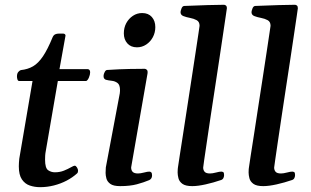

<svg xmlns="http://www.w3.org/2000/svg" viewBox="-20 -776 1307 807"><path d="M148.4 10.7Q126 10.7 105.5 3.9Q85 -2.9 72 -22Q59.1 -41 59.1 -76.7Q59.1 -84 59.6 -92Q60.1 -100.1 61 -108.9L116.7 -435.5H60.1Q55.2 -436 53.2 -442.4Q51.3 -448.7 51.3 -454.6Q51.3 -466.3 56.2 -472.7Q61 -479 67.4 -481.4Q96.7 -484.4 118.9 -497.3Q141.1 -510.3 160.6 -539.3Q180.2 -568.4 201.2 -619.6Q205.1 -628.4 211.7 -631.6Q218.3 -634.8 227.5 -634.8H245.1Q250 -634.8 252.7 -632.3Q255.4 -629.9 255.4 -626.5L230 -485.4H349.1Q354.5 -484.9 356.7 -481Q358.9 -477.1 358.9 -472.2Q358.9 -462.4 353.8 -450.2Q348.6 -438 342.3 -435.5H223.1L172.4 -141.1Q170.4 -130.9 169.9 -121.8Q169.4 -112.8 169.4 -105Q169.4 -69.3 182.4 -60.5Q195.3 -51.8 210.4 -51.8Q231.4 -51.8 248.8 -58.8Q266.1 -65.9 278.1 -72.8Q290 -79.6 293.9 -79.6Q298.8 -79.6 303.5 -72.3Q308.1 -64.9 308.1 -58.1Q308.1 -50.8 303.7 -46.9Q284.7 -29.8 260 -16.8Q235.4 -3.9 206.8 3.4Q178.2 10.7 148.4 10.7Z M484.9 6.3Q456.5 6.3 443.6 -3.2Q430.7 -12.7 427.2 -25.9Q423.8 -39.1 423.8 -49.3Q423.8 -63.5 424.8 -72.3L483.4 -383.3Q483.9 -387.2 484.1 -390.6Q484.4 -394 484.4 -397Q484.4 -419.4 473.9 -427.2Q463.4 -435.1 449.2 -436.5Q435.1 -438 424.3 -440.9Q419.4 -443.4 417 -447.3Q414.6 -451.2 415.5 -460.4Q416.5 -466.3 420.4 -473.9Q424.3 -481.4 430.2 -481.9Q481.9 -485.4 524.2 -486.1Q566.4 -486.8 588.4 -486.8Q592.3 -486.8 596.9 -482.9Q601.6 -479 600.1 -467.3L531.2 -72.3Q531.2 -60.1 537.8 -53.5Q544.4 -46.9 560.1 -46.9Q570.3 -46.9 585.2 -50.8Q600.1 -54.7 607.4 -54.7Q612.3 -54.7 615.7 -51.5Q619.1 -48.3 619.1 -38.6Q619.1 -24.9 607.4 -19Q584.5 -9.3 555.4 -1.5Q526.4 6.3 484.9 6.3ZM555.7 -577.1Q529.8 -577.1 515.1 -593.8Q500.5 -610.4 500.5 -635.7Q500.5 -659.7 510.7 -678.7Q521 -697.8 538.6 -709.5Q556.2 -721.2 577.6 -721.2Q603.5 -721.2 618.2 -704.6Q632.8 -688 632.8 -662.1Q632.8 -639.2 622.6 -619.9Q612.3 -600.6 594.7 -588.9Q577.1 -577.1 555.7 -577.1Z M728 -72.8Q729.5 -84.5 735.4 -121.8Q741.2 -159.2 749.5 -212.6Q757.8 -266.1 767.1 -327.1Q776.4 -388.2 785.6 -447.5Q794.9 -506.8 802.2 -556.2Q809.6 -605.5 814.2 -635.7Q818.8 -666 818.8 -667.5Q818.8 -684.6 806.6 -691.2Q794.4 -697.8 778.8 -700.7Q763.2 -703.6 751 -708.3Q738.8 -712.9 738.8 -725.1Q738.8 -729.5 742.7 -740Q746.6 -750.5 754.4 -751Q807.1 -753.4 853 -754.6Q898.9 -755.9 921.4 -755.9Q925.3 -755.9 929.4 -752.9Q933.6 -750 933.6 -741.2Q933.6 -740.7 929.4 -712.4Q925.3 -684.1 918.2 -636.7Q911.1 -589.4 902.3 -530.3Q893.6 -471.2 883.8 -408.2Q874 -345.2 865.2 -286.1Q856.4 -227.1 849.4 -179.2Q842.3 -131.3 838.1 -102.5Q834 -73.7 834 -71.8Q834 -61 840.1 -54Q846.2 -46.9 862.8 -46.9Q873 -46.9 887.7 -50.8Q902.3 -54.7 909.7 -54.7Q914.1 -54.7 918 -52.7Q921.9 -50.8 921.9 -40Q921.9 -34.2 919.2 -28.1Q916.5 -22 909.7 -19.5Q877 -8.3 844.2 -1Q811.5 6.3 788.1 6.3Q759.8 6.3 746.6 -3.4Q733.4 -13.2 730 -26.9Q726.6 -40.5 726.6 -51.3Q726.6 -59.1 727.1 -65.2Q727.5 -71.3 728 -72.8Z M1026.4 -72.8Q1027.8 -84.5 1033.7 -121.8Q1039.6 -159.2 1047.9 -212.6Q1056.2 -266.1 1065.4 -327.1Q1074.7 -388.2 1084 -447.5Q1093.3 -506.8 1100.6 -556.2Q1107.9 -605.5 1112.5 -635.7Q1117.2 -666 1117.2 -667.5Q1117.2 -684.6 1105 -691.2Q1092.8 -697.8 1077.1 -700.7Q1061.5 -703.6 1049.3 -708.3Q1037.1 -712.9 1037.1 -725.1Q1037.1 -729.5 1041 -740Q1044.9 -750.5 1052.7 -751Q1105.5 -753.4 1151.4 -754.6Q1197.3 -755.9 1219.7 -755.9Q1223.6 -755.9 1227.8 -752.9Q1231.9 -750 1231.9 -741.2Q1231.9 -740.7 1227.8 -712.4Q1223.6 -684.1 1216.6 -636.7Q1209.5 -589.4 1200.7 -530.3Q1191.9 -471.2 1182.1 -408.2Q1172.4 -345.2 1163.6 -286.1Q1154.8 -227.1 1147.7 -179.2Q1140.6 -131.3 1136.5 -102.5Q1132.3 -73.7 1132.3 -71.8Q1132.3 -61 1138.4 -54Q1144.5 -46.9 1161.1 -46.9Q1171.4 -46.9 1186 -50.8Q1200.7 -54.7 1208 -54.7Q1212.4 -54.7 1216.3 -52.7Q1220.2 -50.8 1220.2 -40Q1220.2 -34.2 1217.5 -28.1Q1214.8 -22 1208 -19.5Q1175.3 -8.3 1142.6 -1Q1109.9 6.3 1086.4 6.3Q1058.1 6.3 1044.9 -3.4Q1031.7 -13.2 1028.3 -26.9Q1024.9 -40.5 1024.9 -51.3Q1024.9 -59.1 1025.4 -65.2Q1025.9 -71.3 1026.4 -72.8Z"/></svg>

Font: Gelasio Medium
Style: Italic
Weight: 500
Italic angle: -8.5°
Designer: Eben Sorkin
Foundry: Eben Sorkin
Version: Version 1.008